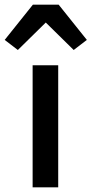

<svg xmlns="http://www.w3.org/2000/svg" viewBox="-61 -798 390 818"><path d="M78 0V-520H187V0ZM189 -778 309 -628 253 -585 134 -702 15 -585 -41 -628 79 -778Z"/></svg>

Font: IBM Plex Sans Thai Looped Medium
Style: Regular
Weight: 500
Designer: Mike Abbink, Paul van der Laan, Pieter van Rosmalen, Ben Mitchell, Mark Frömberg
Foundry: Bold Monday
Version: Version 1.1